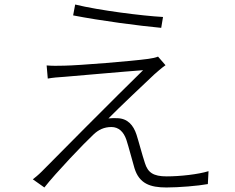

<svg xmlns="http://www.w3.org/2000/svg" viewBox="-20 -796 1040 848"><path d="M312 -776 303 -728C426 -704 595 -682 692 -673L700 -721C609 -726 418 -750 312 -776ZM711 -508 678 -546C669 -542 651 -538 635 -536C564 -526 328 -507 265 -506C235 -505 209 -505 186 -507L191 -449C213 -453 236 -455 268 -457C331 -462 528 -480 612 -486C509 -386 197 -72 164 -38C149 -23 134 -11 125 -4L176 32C225 -31 354 -166 393 -202C415 -223 440 -235 472 -235C504 -235 526 -214 538 -179C548 -149 565 -83 574 -53C595 15 643 32 715 32C770 32 855 25 898 17L901 -40C856 -26 776 -17 716 -17C657 -17 633 -34 620 -76C608 -112 593 -170 583 -201C569 -244 543 -273 498 -274C488 -275 470 -274 459 -273C504 -319 627 -435 661 -467C670 -475 696 -498 711 -508Z"/></svg>

Font: GenYoGothic2 TW L
Style: Regular
Weight: 300
Version: Version 2.100;PS 2.1;hotconv 16.6.51;makeotf.lib2.5.65220 DE